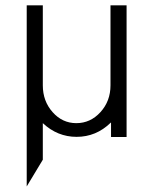

<svg xmlns="http://www.w3.org/2000/svg" viewBox="-20 -503 550 705"><path d="M137.2 -50.8Q137.2 -50.8 137.2 83.5L78.1 181.6V-217.8V-483.4H137.2V-217.8V-189.5Q137.2 -131.8 173.1 -91.3Q209 -50.8 260.3 -50.8Q312 -50.8 348.9 -91.3Q385.7 -131.8 385.7 -189.5V-217.8V-483.4H444.8V0H387.7V-53.2L386.2 -52.2Q333 -0.5 261.2 -0.5Q190.9 -0.5 137.2 -50.8Z"/></svg>

Font: LaylaRuqaa
Style: Regular
Weight: 400
Version: Version 2.0